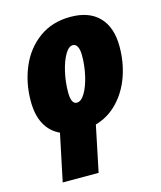

<svg xmlns="http://www.w3.org/2000/svg" viewBox="-118 -649 820 976"><g transform="rotate(-15 291.5 -161.5)"><path d="M142 -8Q92 -31 66 -79.5Q40 -128 40 -200Q40 -297 75.5 -380Q111 -463 180 -513Q249 -563 345 -563Q443 -563 495.5 -508.5Q548 -454 548 -353Q548 -271 522.5 -198Q497 -125 447 -72.5Q397 -20 329 -1L279 240H90ZM352 -358Q352 -389 343.5 -405Q335 -421 320 -421Q298 -421 278.5 -387.5Q259 -354 247 -301.5Q235 -249 235 -195Q235 -133 265 -133Q288 -133 308 -166.5Q328 -200 340 -252.5Q352 -305 352 -358Z"/></g></svg>

Font: Noto Sans Display Black
Style: Italic
Weight: 900
Italic angle: -12°
Designer: Monotype Design team
Foundry: Monotype Imaging Inc.
Version: Version 1.000